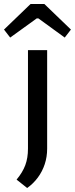

<svg xmlns="http://www.w3.org/2000/svg" viewBox="-60 -739 375 961"><path d="M176 -488V5Q176 46 164 82.5Q152 119 129.5 149.5Q107 180 76 202L23 160Q53 124 66.5 88Q80 52 80 5V-488ZM162 -719 295 -591 264 -551 132 -647H124L-9 -551L-40 -591L93 -719Z"/></svg>

Font: Exo 2 Medium
Style: Regular
Weight: 500
Designer: Natanael Gama
Foundry: Natanael Gama
Version: Version 2.010